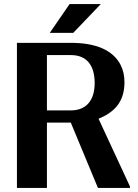

<svg xmlns="http://www.w3.org/2000/svg" viewBox="-20 -921 678 941"><path d="M63 0H210V-320H327L460 0H617V-7L463 -339C538 -370 590 -419 590 -518C590 -549 584 -577 572 -601C535 -676 448 -711 328 -711H63ZM210 -380V-651H328C402 -651 444 -604 444 -514C444 -425 399 -380 328 -380ZM224 -760H339L474 -901H321Z"/></svg>

Font: Aerodynamic
Style: Regular
Weight: 500
Designer: Google
Version: Version 2.000980; 2014